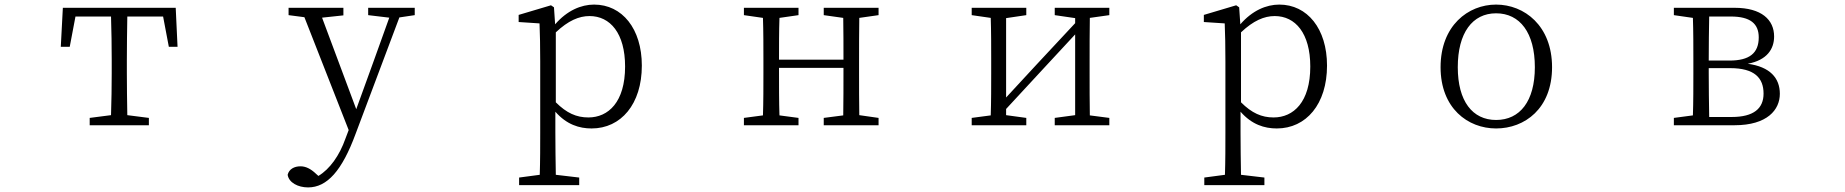

<svg xmlns="http://www.w3.org/2000/svg" viewBox="-20 -546 8043 837"><path d="M245 -342H284L309 -474H464C466 -419 467 -338 467 -284V-227C467 -175 466 -99 464 -44L371 -32V0H629V-32L535 -44C534 -99 533 -175 533 -227V-284C533 -338 534 -419 535 -474H691L716 -342H754L746 -512H254Z M1585 -480 1677 -469 1608 -277 1533 -70 1384 -469 1477 -479V-512H1238V-480L1307 -471L1500 21L1486 58C1460 132 1418 191 1368 221L1358 212C1334 189 1312 179 1290 179C1263 179 1240 191 1234 216C1239 250 1279 271 1323 271C1406 271 1471 198 1530 38L1721 -470L1788 -480V-512H1585Z M2550 -476C2640 -476 2705 -401 2705 -256C2705 -101 2632 -34 2545 -34C2493 -34 2450 -53 2403 -100V-405C2457 -456 2504 -476 2550 -476ZM2559 14C2687 14 2778 -92 2778 -260C2778 -421 2692 -526 2570 -526C2513 -526 2452 -500 2400 -440L2395 -514L2382 -523L2241 -481V-450L2332 -444C2334 -395 2335 -345 2335 -278V32C2335 88 2335 157 2333 216L2243 228V261H2505V228L2403 216C2402 156 2401 87 2401 31V-59C2450 -3 2505 14 2559 14Z M3571 -480 3656 -468C3657 -415 3657 -341 3657 -286H3376C3376 -341 3376 -415 3378 -468L3461 -480V-512H3223V-480L3306 -468C3308 -413 3308 -336 3308 -284V-227C3308 -175 3308 -98 3306 -43L3223 -32V0H3461V-32L3378 -43C3376 -98 3376 -176 3376 -250H3657C3657 -177 3657 -98 3656 -43L3571 -32V0H3810V-32L3726 -44C3725 -98 3725 -175 3725 -227V-284C3725 -336 3725 -413 3726 -468L3810 -480V-512H3571Z M4578 -480 4667 -467V-445L4501 -267L4366 -121V-467L4454 -480V-512H4216V-480L4299 -468C4301 -413 4301 -336 4301 -284V-227C4301 -175 4301 -98 4299 -43L4216 -32V0H4454V-32L4366 -44V-71L4527 -245L4667 -396V-44L4578 -32V0H4816V-32L4731 -43C4730 -98 4730 -175 4730 -227V-284C4730 -336 4730 -413 4731 -468L4816 -480V-512H4578Z M5537 -476C5627 -476 5692 -401 5692 -256C5692 -101 5619 -34 5532 -34C5480 -34 5437 -53 5390 -100V-405C5444 -456 5491 -476 5537 -476ZM5546 14C5674 14 5765 -92 5765 -260C5765 -421 5679 -526 5557 -526C5500 -526 5439 -500 5387 -440L5382 -514L5369 -523L5228 -481V-450L5319 -444C5321 -395 5322 -345 5322 -278V32C5322 88 5322 157 5320 216L5230 228V261H5492V228L5390 216C5389 156 5388 87 5388 31V-59C5437 -3 5492 14 5546 14Z M6502 14C6627 14 6746 -73 6746 -253C6746 -434 6625 -526 6502 -526C6380 -526 6260 -434 6260 -253C6260 -74 6379 14 6502 14ZM6502 -23C6399 -23 6335 -105 6335 -253C6335 -403 6399 -488 6502 -488C6606 -488 6671 -403 6671 -253C6671 -105 6606 -23 6502 -23Z M7429 -227V-249H7522C7629 -249 7668 -206 7668 -138C7668 -73 7625 -36 7529 -36H7431C7430 -91 7429 -173 7429 -227ZM7277 0H7541C7685 0 7739 -68 7739 -137C7739 -206 7696 -255 7599 -268C7684 -284 7714 -333 7714 -387C7714 -460 7659 -512 7542 -512H7277V-480L7360 -468C7362 -413 7362 -336 7362 -284V-227C7362 -175 7362 -98 7360 -43L7277 -32ZM7525 -474C7610 -474 7647 -443 7647 -383C7647 -314 7606 -282 7520 -282H7429C7429 -346 7430 -422 7431 -474Z"/></svg>

Font: Kiri Minchoo Light
Style: Regular
Weight: 300
Designer: Ryoko NISHIZUKA 西塚涼子 (kana & ideographs); Frank Grießhammer (Latin, Greek & Cyrillic);
akenotsuki.com/eyeben/fonts/ (U+
Foundry: Adobe
akenotsuki.com/eyeben/fonts/
Version: Version 4.002;hotconv 1.0.119;makeotfexe 2.5.65604